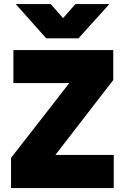

<svg xmlns="http://www.w3.org/2000/svg" viewBox="-20 -954 630 974"><path d="M36 0V-153L331.5 -532.5H48V-700H554.5V-548L261 -168H557V0ZM214.5 -759.5 59.5 -933.5H237.5L300 -862L362.5 -933.5H535L378 -759.5Z"/></svg>

Font: Geologica Cursive ExtraBold
Style: Regular
Weight: 800
Designer: Sindre Bremnes, Frode Helland
Foundry: Monokrom Skriftforlag AS
Version: Version 1.010;gftools[0.9.28]